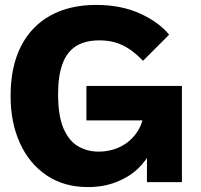

<svg xmlns="http://www.w3.org/2000/svg" viewBox="-20 -740 816 780"><path d="M577 -251H331V-391H719V0H577ZM614 -219Q614 -173 594.5 -130Q575 -87 539 -53.5Q503 -20 451.5 0Q400 20 337 20Q240 20 169.5 -27.5Q99 -75 61 -158.5Q23 -242 23 -350Q23 -469 65 -551.5Q107 -634 185 -677Q263 -720 370 -720Q473 -720 550 -684.5Q627 -649 667 -599L561 -493Q520 -536 478.5 -556Q437 -576 384 -576Q325 -576 288 -552Q251 -528 233.5 -479.5Q216 -431 216 -358Q216 -268 238.5 -217Q261 -166 298.5 -145Q336 -124 380 -124Q431 -124 473 -146Q515 -168 540.5 -209Q566 -250 566 -307Z"/></svg>

Font: Moderustic ExtraBold
Style: Regular
Weight: 800
Designer: Tural Alisoy
Foundry: TAFT Foundry
Version: Version 2.120